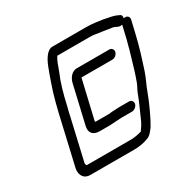

<svg xmlns="http://www.w3.org/2000/svg" viewBox="-141 -777 941 931"><g transform="rotate(-30 329.5 -311.5)"><path d="M639 -574C637 -574 633 -574 630 -573C633 -586 629 -594 619 -597C607 -603 596 -607 581 -610C567 -612 554 -616 542 -618C515 -622 483 -627 452 -627H262C227 -627 204 -576 192 -543C184 -523 177 -501 169 -479C148 -421 131 -351 116 -284L65 -63C63 -55 62 -47 63 -39C66 -15 79 4 111 4H357C384 4 413 -1 435 -10C454 -16 466 -34 479 -51C499 -83 535 -161 551 -206C564 -242 576 -261 589 -299C608 -357 627 -416 641 -477L658 -549C661 -563 653 -574 639 -574ZM115 -63 166 -284C170 -302 174 -322 180 -343C194 -405 208 -456 230 -507C239 -533 248 -558 260 -577H438C445 -577 453 -577 462 -576C499 -571 528 -566 562 -561C579 -558 586 -545 608 -550L591 -477C589 -468 586 -458 583 -448C578 -425 571 -407 565 -384C554 -345 542 -306 529 -271C520 -248 513 -242 503 -214C498 -199 489 -179 477 -152C454 -101 453 -91 427 -56C410 -51 388 -46 368 -46H123C120 -46 119 -46 118 -47H117C115 -52 113 -56 115 -63ZM494 -477H311C285 -477 264 -452 258 -424L209 -213C201 -177 219 -157 256 -157H304C313 -157 320 -157 327 -158C333 -158 339 -158 344 -159C355 -159 371 -161 382 -161H439C452 -161 467 -173 470 -186C473 -199 464 -211 451 -211H395C382 -211 366 -209 354 -209C348 -208 342 -208 335 -207H269C265 -207 262 -207 259 -208C258 -210 259 -212 259 -213L309 -427H483C496 -427 510 -439 513 -452C516 -465 507 -477 494 -477Z"/></g></svg>

Font: Electronic
Style: BookIt
Weight: 400
Version: Version 1.011